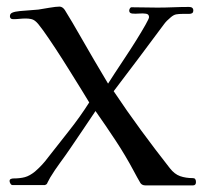

<svg xmlns="http://www.w3.org/2000/svg" viewBox="-20 -561 613 581"><path d="M573 -10Q573 0 564 0H420Q410 0 405 -7Q400 -15 395 -24.5Q390 -34 385 -43Q360 -90 330 -135.5Q300 -181 269 -225Q250 -197 231 -168.5Q212 -140 192 -111Q177 -89 161.5 -68Q146 -47 132 -24Q130 -20 128 -16.5Q126 -13 124 -9Q122 -3 118 -2L116 -1H18Q14 -1 11.5 -5.5Q9 -10 9 -13Q9 -18 13 -19.5Q17 -21 20 -21Q41 -21 55.5 -25Q70 -29 86 -42Q109 -62 125 -84Q157 -125 189.5 -166Q222 -207 250 -251Q243 -263 226.5 -289.5Q210 -316 189.5 -349Q169 -382 148 -414Q127 -446 110.5 -469Q94 -492 87 -497Q81 -502 73.5 -503.5Q66 -505 58 -505Q48 -505 39 -504Q30 -503 20 -503Q10 -503 10 -512Q10 -520 18 -523Q25 -526 40 -527.5Q55 -529 71 -530Q87 -531 96 -532Q108 -534 129 -537.5Q150 -541 160 -541Q169 -541 176 -531Q188 -512 199 -493Q210 -474 221 -455Q242 -418 263.5 -381.5Q285 -345 307 -308Q312 -316 326 -337.5Q340 -359 358 -386Q376 -413 392.5 -439.5Q409 -466 420 -485.5Q431 -505 431 -509Q431 -518 422 -519.5Q413 -521 401 -520Q389 -519 380 -520Q371 -521 371 -529Q371 -532 373 -535.5Q375 -539 378 -539Q398 -539 417.5 -538.5Q437 -538 456 -538Q480 -538 504 -539Q528 -540 552 -540Q565 -540 565 -529Q565 -519 552.5 -519Q540 -519 533 -519Q521 -519 513 -517.5Q505 -516 496 -508Q490 -503 485 -498Q480 -493 475 -486Q438 -436 400 -385.5Q362 -335 324 -285Q364 -225 407 -166.5Q450 -108 494 -52Q508 -34 525 -28Q542 -22 564 -22Q573 -22 573 -10Z"/></svg>

Font: Kaisei Opti
Style: Regular
Weight: 400
Designer: Font-Kai, 金井和夫
Foundry: KAZUO KANAI
Version: Version 5.003